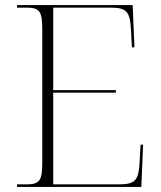

<svg xmlns="http://www.w3.org/2000/svg" viewBox="-20 -734 633 754"><path d="M47 0H535L542 -166H532L528 -92C524 -28 512 -10 448 -10H189V-370H435V-380H189V-704H416C478 -704 490 -686 494 -622L498 -548H508L501 -714H47V-704H84C135 -704 146 -690 146 -620V-95C146 -24 135 -10 84 -10H47Z"/></svg>

Font: Noto Serif Display ExtraLight
Style: Regular
Weight: 200
Designer: Monotype Design Team
Foundry: Monotype Imaging Inc.
Version: Version 2.009